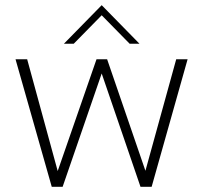

<svg xmlns="http://www.w3.org/2000/svg" viewBox="-20 -722 785 742"><path d="M40 -493H85L203 -61L353 -493H394L542 -62L661 -493H705L566 0H523L373 -438L222 0H180ZM373 -702 519 -553H481L373 -663L265 -553H227Z"/></svg>

Font: Hanken Grotesk ExtraLight
Style: Regular
Weight: 200
Designer: Alfredo Marco Pradil
Foundry: Hanken Design Co.
Version: Version 3.014